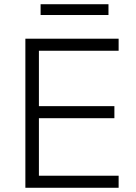

<svg xmlns="http://www.w3.org/2000/svg" viewBox="-20 -888 644 908"><path d="M100 0V-705H541V-648H164V-386H521V-329H164V-57H541V0ZM172 -817V-868H493V-817Z"/></svg>

Font: Nunito Sans 10pt Light
Style: Regular
Weight: 300
Designer: Vernon Adams
Foundry: Vernon Adams
Version: Version 3.101;gftools[0.9.27]